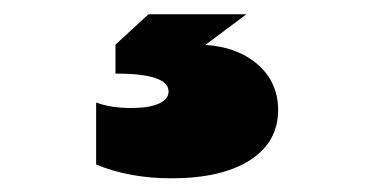

<svg xmlns="http://www.w3.org/2000/svg" viewBox="-20 -28 540 272"><path d="M116.2 205.1V117.2Q136.7 125 166 125Q190.9 125 204.8 118.9Q218.8 112.8 218.8 101.6Q218.8 76.2 143.6 76.2V35.2L190.4 -7.8H329.1L271 35.6Q316.9 38.6 345.5 63.7Q374 88.9 374 127.9Q374 173.3 334 199Q293.9 224.6 222.7 224.6Q163.6 224.6 116.2 205.1Z"/></svg>

Font: Wanted Sans ExtraBlack
Style: Regular
Weight: 900
Designer: Original Design by Kil Hyung-jin and Kang Hanbin, Wanted Lab, Inc; Hangeul from Source Han Sans by Jang Soo-young and Ka
Foundry: Wanted Lab, Inc.
Version: Version 1.001